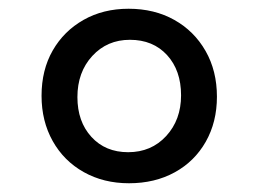

<svg xmlns="http://www.w3.org/2000/svg" viewBox="-20 -540 591 439"><path d="M275 -121Q217 -121 171.5 -146.5Q126 -172 100.5 -217.5Q75 -263 75 -321Q75 -380 100.5 -424.5Q126 -469 171 -494.5Q216 -520 274 -520Q333 -520 378.5 -494.5Q424 -469 450 -423.5Q476 -378 476 -319Q476 -261 450.5 -216Q425 -171 379.5 -146Q334 -121 275 -121ZM273 -192Q326 -192 360 -229Q394 -266 394 -322Q394 -379 362 -414Q330 -449 277 -449Q225 -449 191 -412Q157 -375 157 -318Q157 -262 189 -227Q221 -192 273 -192Z"/></svg>

Font: Go Noto Kurrent-Regular
Style: Regular
Weight: 400
Designer: Monotype Design Team
Foundry: Monotype Imaging Inc.
Version: Version 2.012; ttfautohint (v1.8.4.7-5d5b)